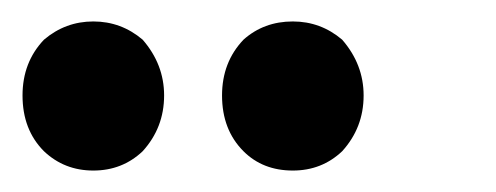

<svg xmlns="http://www.w3.org/2000/svg" viewBox="-20 -741 462 179"><path d="M21 -600Q1 -620 1 -652Q1 -683 21 -704Q41 -721 67 -721Q93 -721 113 -704Q133 -681 133 -652Q133 -622 113 -600Q94 -582 67 -582Q40 -582 21 -600ZM253 -582Q225 -582 207 -600Q187 -620 187 -652Q187 -683 207 -704Q226 -721 253 -721Q279 -721 299 -704Q319 -681 319 -652Q319 -622 299 -600Q280 -582 253 -582Z"/></svg>

Font: Arsenal
Style: Bold
Weight: 700
Designer: Andrij Shevchenko
Foundry: Stairsfor
Version: Version 2.001;PS 002.001;hotconv 1.0.88;makeotf.lib2.5.64775